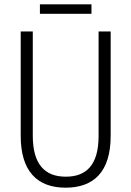

<svg xmlns="http://www.w3.org/2000/svg" viewBox="-20 -953 609 890"><path d="M404 -933H165V-889H404ZM493 -323V-807H437V-323C437 -189 381 -134 285 -134C187 -134 132 -192 132 -324V-807H76V-323C76 -162 150 -83 284 -83C414 -83 493 -156 493 -323Z"/></svg>

Font: Noto Sans Kannada UI Condensed Light
Style: Regular
Weight: 300
Width: 3
Designer: Jelle Bosma - Monotype Design Team
Foundry: Monotype Imaging Inc.
Version: Version 2.005